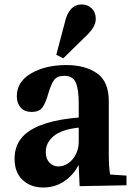

<svg xmlns="http://www.w3.org/2000/svg" viewBox="-20 -826 584 856"><path d="M89 -225Q158 -288 331 -302V-365Q331 -429 317.5 -458.5Q304 -488 267 -488Q234 -488 220.5 -468.5Q207 -449 195 -408Q184 -368 169.5 -347.5Q155 -327 121 -327Q89 -327 72 -346.5Q55 -366 55 -397Q55 -462 119 -499Q183 -536 276 -536Q359 -536 412 -499.5Q465 -463 465 -375V-139Q465 -80 471 -48L544 -43V0L335 4L331 -88H329Q306 -44 265 -17Q224 10 173 10Q117 10 81 -23.5Q45 -57 45 -118Q45 -184 89 -225ZM241 -84Q263 -84 284 -98Q305 -112 318 -137.5Q331 -163 331 -194V-257Q255 -249 219.5 -219.5Q184 -190 184 -148Q184 -119 200 -101.5Q216 -84 241 -84ZM262 -566 231 -582 268 -722Q286 -806 344 -806Q372 -806 389.5 -788Q407 -770 407 -742Q407 -722 395 -702.5Q383 -683 358 -660Z"/></svg>

Font: Minipax
Style: Bold
Weight: 600
Designer: Raphaël Ronot, Igor Stepanchenko (Cyrillic)
Foundry: steppetype
Version: Version 1.002